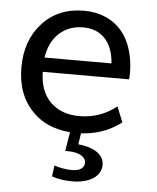

<svg xmlns="http://www.w3.org/2000/svg" viewBox="-52 -559 674 822"><g transform="rotate(5 284.5 -148.0)"><path d="M125 -299.3C131.3 -343.8 148.4 -378.9 175.8 -404.3C203.6 -429.7 237.8 -442.4 278.8 -442.4C356.9 -442.4 406.2 -391.1 412.6 -299.3ZM290 10.7C363.8 10.7 427.2 -10.3 481 -51.8L454.1 -118.2C407.7 -81.1 355 -62.5 294.9 -62.5C243.7 -62.5 202.1 -77.6 170.9 -107.9C139.6 -138.7 123.5 -181.6 122.6 -237.8H493.7C494.6 -247.6 495.1 -255.4 495.1 -261.7C495.1 -311 486.8 -354.5 470.7 -392.1C439 -466.8 370.1 -513.7 276.4 -513.7C202.1 -513.7 142.6 -488.8 97.2 -439C52.2 -389.6 29.8 -326.2 29.8 -249C29.8 -170.4 53.2 -107.4 100.1 -60.1C147 -12.7 210.4 10.7 290 10.7ZM287.1 218.3H289.1C357.9 218.3 412.6 189.9 412.6 136.2C412.6 93.3 369.6 64.5 301.3 58.1L311 -4.4H263.7L248 91.3H258.8C312 91.3 336.9 111.8 336.9 133.8C336.9 156.7 317.4 170.4 284.2 170.4H282.7C269.5 170.4 255.4 168.9 240.2 166C225.1 163.1 214.4 160.2 207.5 157.2L201.2 204.6C227.5 213.9 256.3 218.3 287.1 218.3Z"/></g></svg>

Font: Ride
Style: Regular
Weight: 400
Version: Version 3.000